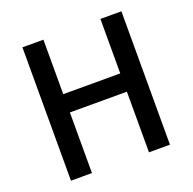

<svg xmlns="http://www.w3.org/2000/svg" viewBox="-129 -867 1000 997"><g transform="rotate(-20 370.5 -368.5)"><path d="M97 0V-737H213V-436H528V-737H644V0H528V-335H213V0Z"/></g></svg>

Font: Noto Sans TC Thin Medium
Style: Regular
Weight: 500
Version: Version 2.004-H2;hotconv 1.0.118;makeotfexe 2.5.65603